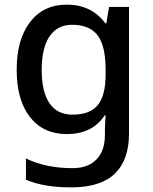

<svg xmlns="http://www.w3.org/2000/svg" viewBox="-20 -569 660 829"><path d="M269 -549Q321 -549 363 -529Q405 -509 435 -468H439L451 -539H537V7Q537 122 475.5 181Q414 240 288 240Q229 240 180.5 232Q132 224 92 207V115Q177 157 294 157Q360 157 396.5 119.5Q433 82 433 14V-5Q433 -18 434 -39.5Q435 -61 436 -71H432Q404 -29 363 -9.5Q322 10 269 10Q167 10 109.5 -63.5Q52 -137 52 -268Q52 -398 109.5 -473.5Q167 -549 269 -549ZM291 -462Q228 -462 194 -412Q160 -362 160 -267Q160 -173 193.5 -123.5Q227 -74 293 -74Q368 -74 402 -115Q436 -156 436 -248V-268Q436 -372 401 -417Q366 -462 291 -462Z"/></svg>

Font: Noto Sans Tai Tham Medium
Style: Regular
Weight: 500
Designer: Monotype Design Team 2013. Revised by David WIlliams 2020
Foundry: Monotype Imaging Inc.
Version: Version 2.002; ttfautohint (v1.8.4.7-5d5b)